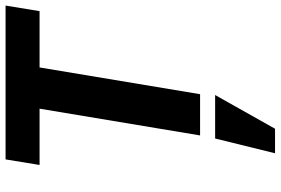

<svg xmlns="http://www.w3.org/2000/svg" viewBox="-179 -559 1007 689"><g transform="rotate(-90 324.5 -214.5)"><path d="M427 -576 331 0H183L279 -576H77L97 -698H649L629 -576ZM172 54H328L207 269H119Z"/></g></svg>

Font: IBM Plex Mono
Style: Bold Italic
Weight: 700
Italic angle: -9°
Monospace: yes
Designer: Mike Abbink, Paul van der Laan, Pieter van Rosmalen
Foundry: Bold Monday
Version: Version 2.3